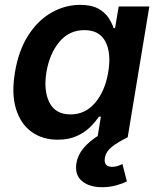

<svg xmlns="http://www.w3.org/2000/svg" viewBox="-20 -573 664 801"><path d="M220.7 9.8Q156.7 9.8 111.3 -23.2Q65.9 -56.2 46.6 -119.1Q27.3 -182.1 42.5 -272Q57.6 -362.8 97.9 -425.5Q138.2 -488.3 194.8 -520.5Q251.5 -552.7 314.5 -552.7Q362.3 -552.7 390.6 -536.6Q418.9 -520.5 433.3 -497.8Q447.8 -475.1 454.1 -455.6H460L475.1 -545.9H603L512.7 0H386.7L400.9 -86.4H392.6Q379.4 -66.4 357.2 -43.9Q335 -21.5 301.3 -5.9Q267.6 9.8 220.7 9.8ZM274.4 -95.7Q335.9 -95.7 377.2 -144.5Q418.5 -193.4 431.6 -272.5Q444.8 -352.1 419.7 -399.7Q394.5 -447.3 332 -447.3Q268.1 -447.3 227.3 -397.9Q186.5 -348.6 173.8 -272.5Q161.1 -195.8 186 -145.8Q210.9 -95.7 274.4 -95.7ZM406.2 208Q352.1 208 321.5 181.9Q291 155.8 298.8 107.4Q304.7 72.8 329.1 44.2Q353.5 15.6 391.1 -7.8L512.2 0Q472.2 19.5 447 39.3Q421.9 59.1 417.5 86.4Q411.6 123 448.2 123Q460.4 123 471.2 119.4Q481.9 115.7 490.7 111.3L509.3 183.6Q490.7 193.4 463.4 200.7Q436 208 406.2 208Z"/></svg>

Font: Inter Semi Bold
Style: Italic
Weight: 600
Italic angle: -9.39999°
Designer: Rasmus Andersson
Foundry: rsms
Version: Version 4.000;git-3c8e0fc